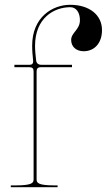

<svg xmlns="http://www.w3.org/2000/svg" viewBox="-20 -780 445 800"><path d="M40 -510V-500H102C114.5 -500 120 -495 120 -483V-32.5C120 -18 113.5 -7.5 45 -7.5H25V0H220V-7.5H207.5C139 -7.5 132.5 -18 132.5 -32.5V-482.5C132.5 -493.5 137 -500 150.5 -500H280V-510H150.5C144 -510 132 -513.5 130.5 -528.5C128.5 -548 126 -568 126 -589C126 -704.5 204.5 -750 273 -750C297 -750 313 -728.5 313 -696C313 -655.5 276.5 -644.5 276.5 -613.5C276.5 -585.5 297.5 -566.5 328.5 -566.5C374.5 -566.5 405 -601.5 405 -654.5C405 -718 352 -760 272.5 -760C199.5 -760 114 -709.5 114 -589.5C114 -568 116 -547.5 118 -527.5C119.5 -512 110.5 -510 102 -510Z"/></svg>

Font: ZnikomitNo24
Style: Regular
Weight: 500
Designer: gluk
Foundry: gluk
Version: Version 0.55